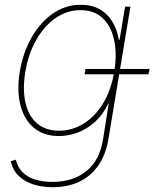

<svg xmlns="http://www.w3.org/2000/svg" viewBox="-20 -574 651 810"><path d="M202.1 215.8Q156.7 215.8 119.4 203.6Q82 191.4 57.6 167Q33.2 142.6 25.4 106.4L46.9 99.6Q54.2 131.3 75 152.3Q95.7 173.3 128.2 183.3Q160.6 193.4 202.1 193.4Q287.1 193.4 344 148.2Q400.9 103 415 11.7L438.5 -136.7H436.5Q415 -91.3 381.8 -60.8Q348.6 -30.3 308.8 -15.1Q269 0 228.5 0Q165 0 123.5 -34.4Q82 -68.8 66.2 -130.1Q50.3 -191.4 63.5 -271.5Q77.1 -352.5 113.5 -416.3Q149.9 -480 203.4 -517.1Q256.8 -554.2 321.3 -553.7Q365.2 -554.2 398.4 -536.1Q431.6 -518.1 452.6 -484.9Q473.6 -451.7 481.4 -406.2H484.4L507.8 -545.9H530.3L437.5 11.7Q426.3 79.1 394.5 124.5Q362.8 169.9 314 192.9Q265.1 215.8 202.1 215.8ZM228.5 -22.5Q285.6 -22.9 333.7 -53Q381.8 -83 415.5 -138.9Q449.2 -194.8 461.9 -271.5Q474.1 -345.2 461.7 -404.1Q449.2 -462.9 413.6 -497.1Q377.9 -531.2 319.3 -531.2Q262.2 -531.2 213.6 -497.1Q165 -462.9 132.1 -404.1Q99.1 -345.2 86.9 -271.5Q74.7 -197.8 87.2 -141.6Q99.6 -85.4 135.5 -54.2Q171.4 -22.9 228.5 -22.5ZM336.9 -260.7 340.8 -283.2H611.3L606.4 -260.7Z"/></svg>

Font: Inter Tight Thin
Style: Italic
Weight: 250
Italic angle: -9.39999°
Designer: Rasmus Andersson
Foundry: rsms
Version: Version 3.004